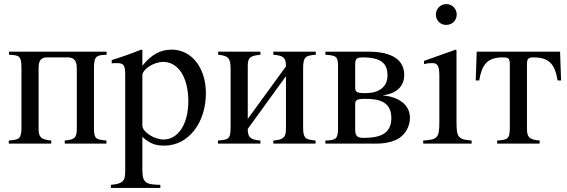

<svg xmlns="http://www.w3.org/2000/svg" viewBox="-20 -703 2775 940"><path d="M502 -450H24V-435C73 -432 85 -432 85 -370V-78C85 -24 74 -19 23 -15V0H231V-15C180 -19 169 -33 169 -72V-372C169 -411 185 -422 211 -422H311C336 -422 356 -411 356 -372V-74C356 -30 347 -19 297 -15V0H501V-15C452 -20 440 -21 440 -75V-368C440 -430 453 -433 502 -435Z M677 -458 671 -460C618 -439 582 -426 527 -409V-393C536 -394 543 -394 552 -394C586 -394 593 -384 593 -337V133C593 185 582 196 523 202V217H765V202C690 201 677 189 677 126V-33C713 0 742 10 784 10C903 10 988 -102 988 -247C988 -371 918 -460 821 -460C765 -460 721 -436 677 -381ZM677 -334C677 -364 733 -400 779 -400C853 -400 902 -324 902 -207C902 -97 853 -20 781 -20C734 -20 677 -58 677 -88Z M1526 -450H1318V-435C1369 -431 1380 -420 1380 -378L1193 -121V-377C1193 -419 1201 -430 1255 -435V-450H1048V-435C1097 -430 1109 -420 1109 -366V-79C1109 -21 1098 -19 1047 -15V0H1255V-15C1204 -19 1193 -32 1193 -72L1380 -330V-74C1380 -30 1368 -19 1318 -15V0H1525V-15C1476 -20 1464 -25 1464 -79V-366C1464 -425 1475 -431 1526 -435Z M1856 -237C1907 -242 1959 -271 1959 -336C1959 -408 1902 -450 1784 -450H1573V-435C1628 -431 1635 -427 1635 -374V-77C1635 -25 1627 -16 1573 -15V0H1824C1865 0 1901 -8 1928 -23C1965 -44 1987 -85 1987 -126C1987 -195 1925 -229 1856 -236ZM1719 -391C1719 -419 1733 -422 1754 -422C1850 -422 1877 -390 1877 -333C1877 -276 1833 -247 1770 -247C1725 -247 1719 -252 1719 -278ZM1719 -193C1719 -212 1725 -219 1767 -219C1826 -219 1896 -211 1896 -125C1896 -45 1835 -28 1761 -28C1729 -28 1719 -37 1719 -68Z M2216 -632C2216 -660 2194 -683 2165 -683C2137 -683 2114 -660 2114 -632C2114 -603 2136 -581 2164 -581C2194 -581 2216 -603 2216 -632ZM2289 0V-15C2223 -20 2215 -31 2215 -105V-456L2211 -460L2056 -405V-389C2074 -394 2089 -394 2098 -394C2123 -394 2131 -378 2131 -331V-104C2131 -28 2121 -19 2052 -15V0Z M2727 -309 2722 -450H2314L2309 -309H2326C2339 -385 2364 -422 2442 -422C2468 -422 2476 -418 2476 -390V-79C2476 -21 2465 -19 2414 -15V0H2622V-15C2571 -19 2560 -32 2560 -72V-390C2560 -414 2566 -422 2592 -422C2672 -422 2697 -385 2710 -309Z"/></svg>

Font: XITS Math
Style: Regular
Weight: 400
Designer: MicroPress Inc., with final additions and corrections provided by Coen Hoffman, Elsevier (retired)
Version: Version 1.108